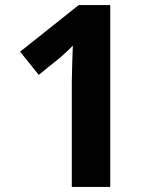

<svg xmlns="http://www.w3.org/2000/svg" viewBox="-20 -734 612 754"><path d="M413 0H262V-413Q262 -439 263.5 -481Q265 -523 266 -555Q261 -549 244.5 -533.5Q228 -518 214 -506L132 -440L59 -531L289 -714H413Z"/></svg>

Font: Noto Sans Ol Chiki
Style: Bold
Weight: 700
Designer: Monotype Design Team, Lewis McGuffie
Foundry: Monotype Imaging Inc.
Version: Version 2.003; ttfautohint (v1.8.4.7-5d5b)